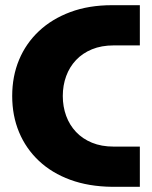

<svg xmlns="http://www.w3.org/2000/svg" viewBox="-20 -720 587 740"><path d="M412 0Q322 -1 251 -27Q180 -53 130 -100Q80 -147 53.5 -210.5Q27 -274 27 -350Q27 -426 53.5 -489.5Q80 -553 130 -600Q180 -647 251 -673.5Q322 -700 412 -700H519V-545H418Q371 -545 334.5 -530Q298 -515 273 -488.5Q248 -462 235 -426.5Q222 -391 222 -350Q222 -309 235 -273.5Q248 -238 273 -211.5Q298 -185 334.5 -170Q371 -155 418 -155H519V0Z"/></svg>

Font: MuseoModerno Thin ExtraBold
Style: Regular
Weight: 800
Version: Version 1.002